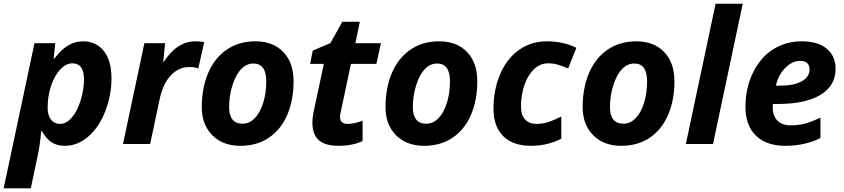

<svg xmlns="http://www.w3.org/2000/svg" viewBox="-53 -780 4571 1040"><path d="M337.9 -437C380.5 -437 401.9 -408.4 401.9 -351.1C401.9 -313 395.8 -274.3 383.5 -235.1C371.3 -195.9 355.3 -165 335.4 -142.6C315.6 -120.1 294.8 -108.9 272.9 -108.9C251.8 -108.9 235.2 -116.7 223.1 -132.3C211.1 -147.9 205.1 -168.8 205.1 -194.8C205.1 -239.1 211.3 -279.5 223.9 -316.2C236.4 -352.8 253 -382.1 273.7 -404.1C294.4 -426 315.8 -437 337.9 -437ZM397 -556.2C338.7 -556.2 287.1 -525.1 242.2 -462.9H237.8L246.1 -545.9H133.8L-33.2 240.2H113.8L148.9 74.2C159 29.9 166 -18.1 169.9 -69.8H173.8C190.4 -40.9 208.5 -20.3 228 -8.3C247.6 3.7 270.8 9.8 297.9 9.8C344.4 9.8 387 -7.1 425.8 -40.8C464.5 -74.5 495 -120 517.3 -177.5C539.6 -234.9 550.8 -294.8 550.8 -356.9C550.8 -419.8 537 -468.7 509.5 -503.7C482 -538.7 444.5 -556.2 397 -556.2Z M1006.3 -556.2C939.3 -556.2 881.8 -519 834 -444.8H831.1L841.3 -545.9H729L613.3 0H760.3L812 -244.1C824.1 -299.8 844.3 -342.5 872.8 -372.3C901.3 -402.1 934.4 -417 972.2 -417C990.1 -417 1006.3 -414.4 1021 -409.2L1053.2 -550.8C1041.2 -554.4 1025.6 -556.2 1006.3 -556.2Z M1537.1 -339.8C1537.1 -407.2 1518.6 -460.1 1481.4 -498.5C1444.3 -536.9 1393.9 -556.2 1330.1 -556.2C1271.2 -556.2 1219.7 -541.3 1175.8 -511.5C1131.8 -481.7 1098.2 -439.7 1075 -385.5C1051.7 -331.3 1040 -269.5 1040 -200.2C1040 -136.7 1059 -85.9 1096.9 -47.6C1134.8 -9.4 1185.5 9.8 1249 9.8C1308.6 9.8 1360 -4.8 1403.3 -33.9C1446.6 -63.1 1479.7 -104.2 1502.7 -157.2C1525.6 -210.3 1537.1 -271.2 1537.1 -339.8ZM1389.2 -339.8C1389.2 -297.9 1383.7 -259 1372.8 -223.4C1361.9 -187.7 1346.7 -159.9 1327.1 -139.9C1307.6 -119.9 1285.6 -109.9 1261.2 -109.9C1212.4 -109.9 1188 -140 1188 -200.2C1188 -240.9 1194.1 -280.4 1206.3 -318.8C1218.5 -357.3 1234.3 -386.4 1253.7 -406.2C1273 -426.1 1294.9 -436 1319.3 -436C1365.9 -436 1389.2 -404 1389.2 -339.8Z M1832 -108.9C1803.4 -108.9 1789.1 -120.9 1789.1 -145C1789.1 -152.5 1790 -161.1 1792 -170.9L1848.1 -434.1H1985.8L2010.3 -545.9H1872.1L1896 -662.1H1801.3L1736.8 -546.9L1641.1 -505.9L1627 -434.1H1701.2L1645 -170.9C1641.1 -150.7 1639.2 -132.5 1639.2 -116.2C1639.2 -73.2 1650.6 -41.5 1673.6 -21C1696.5 -0.5 1732.4 9.8 1781.2 9.8C1831.7 9.8 1875 1.1 1911.1 -16.1V-126C1879.6 -114.6 1853.2 -108.9 1832 -108.9Z M2532.2 -339.8C2532.2 -407.2 2513.7 -460.1 2476.6 -498.5C2439.5 -536.9 2389 -556.2 2325.2 -556.2C2266.3 -556.2 2214.8 -541.3 2170.9 -511.5C2127 -481.7 2093.3 -439.7 2070.1 -385.5C2046.8 -331.3 2035.2 -269.5 2035.2 -200.2C2035.2 -136.7 2054.1 -85.9 2092 -47.6C2130 -9.4 2180.7 9.8 2244.1 9.8C2303.7 9.8 2355.1 -4.8 2398.4 -33.9C2441.7 -63.1 2474.9 -104.2 2497.8 -157.2C2520.8 -210.3 2532.2 -271.2 2532.2 -339.8ZM2384.3 -339.8C2384.3 -297.9 2378.8 -259 2367.9 -223.4C2357 -187.7 2341.8 -159.9 2322.3 -139.9C2302.7 -119.9 2280.8 -109.9 2256.3 -109.9C2207.5 -109.9 2183.1 -140 2183.1 -200.2C2183.1 -240.9 2189.2 -280.4 2201.4 -318.8C2213.6 -357.3 2229.4 -386.4 2248.8 -406.2C2268.1 -426.1 2290 -436 2314.5 -436C2361 -436 2384.3 -404 2384.3 -339.8Z M2823.2 9.8C2883.1 9.8 2937.8 -3.1 2987.3 -28.8V-148.9C2964.8 -137.5 2943 -128 2921.9 -120.4C2900.7 -112.7 2877.8 -108.9 2853 -108.9C2826.7 -108.9 2806.1 -116.8 2791.3 -132.6C2776.4 -148.4 2769 -171.9 2769 -203.1C2769 -244.8 2775.3 -283.8 2787.8 -320.1C2800.4 -356.4 2817.8 -384.9 2840.1 -405.8C2862.4 -426.6 2887.4 -437 2915 -437C2936.5 -437 2955.7 -434.2 2972.7 -428.7C2989.6 -423.2 3006.8 -416.7 3024.4 -409.2L3069.3 -521C3021.8 -544.4 2968.4 -556.2 2909.2 -556.2C2852.9 -556.2 2802.7 -540.8 2758.8 -510C2714.8 -479.2 2680.7 -435.6 2656.5 -379.2C2632.2 -322.7 2620.1 -259.9 2620.1 -190.9C2620.1 -127.1 2637.6 -77.7 2672.6 -42.7C2707.6 -7.7 2757.8 9.8 2823.2 9.8Z M3600.1 -339.8C3600.1 -407.2 3581.5 -460.1 3544.4 -498.5C3507.3 -536.9 3456.9 -556.2 3393.1 -556.2C3334.1 -556.2 3282.7 -541.3 3238.8 -511.5C3194.8 -481.7 3161.2 -439.7 3137.9 -385.5C3114.7 -331.3 3103 -269.5 3103 -200.2C3103 -136.7 3122 -85.9 3159.9 -47.6C3197.8 -9.4 3248.5 9.8 3312 9.8C3371.6 9.8 3423 -4.8 3466.3 -33.9C3509.6 -63.1 3542.7 -104.2 3565.7 -157.2C3588.6 -210.3 3600.1 -271.2 3600.1 -339.8ZM3452.1 -339.8C3452.1 -297.9 3446.7 -259 3435.8 -223.4C3424.9 -187.7 3409.7 -159.9 3390.1 -139.9C3370.6 -119.9 3348.6 -109.9 3324.2 -109.9C3275.4 -109.9 3251 -140 3251 -200.2C3251 -240.9 3257.1 -280.4 3269.3 -318.8C3281.5 -357.3 3297.3 -386.4 3316.7 -406.2C3336 -426.1 3357.9 -436 3382.3 -436C3428.9 -436 3452.1 -404 3452.1 -339.8Z M3809.1 0 3970.2 -759.8H3823.2L3662.1 0Z M4200.7 9.8C4271.6 9.8 4335.1 -4.2 4391.1 -32.2V-143.1C4358.2 -127.4 4330.2 -116.5 4307.1 -110.4C4284 -104.2 4258.3 -101.1 4230 -101.1C4198.7 -101.1 4174.7 -109.6 4158 -126.7C4141.2 -143.8 4132.8 -167.2 4132.8 -196.8V-206.5L4133.8 -216.8H4158.7C4259.6 -216.8 4337.2 -233.3 4391.6 -266.4C4446 -299.4 4473.1 -346.4 4473.1 -407.2C4473.1 -453.5 4457 -489.8 4424.8 -516.4C4392.6 -542.9 4347.7 -556.2 4290 -556.2C4232.1 -556.2 4180.2 -541.6 4134.3 -512.5C4088.4 -483.3 4052 -441 4025.1 -385.5C3998.3 -330 3984.9 -268.6 3984.9 -201.2C3984.9 -134.1 4003.7 -82.2 4041.5 -45.4C4079.3 -8.6 4132.3 9.8 4200.7 9.8ZM4280.8 -450.2C4314.9 -450.2 4332 -434.7 4332 -403.8C4332 -376.8 4318 -355.4 4289.8 -339.6C4261.6 -323.8 4222.3 -315.9 4171.9 -315.9H4149.9C4157.7 -353.4 4174.3 -385.1 4199.7 -411.1C4225.1 -437.2 4252.1 -450.2 4280.8 -450.2Z"/></svg>

Font: OpenSans
Style: Bold Italic
Weight: 700
Italic angle: -12°
Foundry: Ascender Corporation
Version: Version 1.10; ttfautohint (v1.2) -l 8 -r 50 -G 200 -x 14 -D 